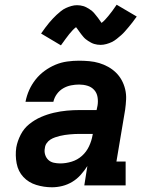

<svg xmlns="http://www.w3.org/2000/svg" viewBox="-20 -785 640 813"><path d="M200 8Q166 8 133.5 -2Q101 -12 79 -35.5Q57 -59 50.5 -93Q44 -127 49 -161Q54 -188 67.5 -214.5Q81 -241 104 -259.5Q127 -278 153.5 -289.5Q180 -301 208 -307.5Q236 -314 263 -316.5Q290 -319 318 -319H389L393 -338Q396 -356 393 -374Q390 -392 378.5 -404.5Q367 -417 350 -422Q333 -427 315 -427Q298 -427 280.5 -423.5Q263 -420 247.5 -411Q232 -402 221 -387Q210 -372 206 -354H88Q93 -380 103.5 -403.5Q114 -427 130.5 -448Q147 -469 169 -485Q191 -501 215 -511Q239 -521 264.5 -524.5Q290 -528 314 -528Q336 -528 358 -526Q380 -524 400 -518Q420 -512 438 -502Q456 -492 470.5 -478Q485 -464 495 -446Q505 -428 510 -407Q515 -386 514 -364.5Q513 -343 510 -321L473 -101H512V0H337L350 -82Q338 -63 322 -45Q306 -27 286 -15Q266 -3 244 2.5Q222 8 200 8ZM235 -93Q259 -93 283.5 -100.5Q308 -108 327 -125Q346 -142 357 -165.5Q368 -189 372 -213L373 -218H318Q307 -218 296.5 -217.5Q286 -217 275.5 -216Q265 -215 254.5 -213.5Q244 -212 234 -209.5Q224 -207 213.5 -203.5Q203 -200 193.5 -194Q184 -188 177.5 -178.5Q171 -169 170 -158Q167 -144 171 -130.5Q175 -117 184.5 -108Q194 -99 207.5 -96Q221 -93 235 -93ZM238 -593 154 -643Q163 -656 171.5 -667.5Q180 -679 188 -688.5Q196 -698 204 -706.5Q212 -715 219.5 -722Q227 -729 237.5 -737.5Q248 -746 259 -751Q270 -756 282 -759.5Q294 -763 306 -763Q313 -763 320 -762Q327 -761 333.5 -759Q340 -757 346.5 -753.5Q353 -750 358.5 -746.5Q364 -743 369.5 -738.5Q375 -734 379.5 -728.5Q384 -723 388 -718Q392 -713 395.5 -708.5Q399 -704 403 -698Q407 -692 410 -688Q418 -694 424.5 -701Q431 -708 438.5 -717Q446 -726 455 -738Q464 -750 474 -765L559 -715Q550 -702 541 -690.5Q532 -679 524 -669.5Q516 -660 508.5 -651.5Q501 -643 493 -636Q485 -629 474.5 -620.5Q464 -612 453.5 -607Q443 -602 430.5 -598.5Q418 -595 406 -595Q399 -595 392 -596Q385 -597 378.5 -599Q372 -601 365.5 -604.5Q359 -608 353.5 -611.5Q348 -615 342.5 -619.5Q337 -624 332.5 -629.5Q328 -635 324 -640Q320 -645 317 -649.5Q314 -654 309.5 -660Q305 -666 302 -670Q294 -664 287.5 -657Q281 -650 273.5 -641Q266 -632 257.5 -620Q249 -608 238 -593Z"/></svg>

Font: Iosevka Etoile Oblique
Style: Bold
Weight: 700
Italic angle: -9°
Designer: Belleve Invis
Foundry: Belleve Invis
Version: Version 15.5.2; ttfautohint (v1.8.4)